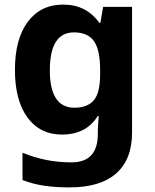

<svg xmlns="http://www.w3.org/2000/svg" viewBox="-20 -576 673 836"><path d="M255 -556Q356 -556 413 -476H417L429 -546H555V1Q555 118 486 179Q417 240 282 240Q224 240 174.5 233Q125 226 78 208V89Q179 131 291 131Q406 131 406 7V-4Q406 -21 407.5 -39Q409 -57 410 -71H406Q378 -28 339 -9Q300 10 251 10Q154 10 99.5 -64.5Q45 -139 45 -272Q45 -406 101 -481Q157 -556 255 -556ZM302 -435Q197 -435 197 -270Q197 -107 304 -107Q361 -107 388.5 -139.5Q416 -172 416 -253V-271Q416 -359 389 -397Q362 -435 302 -435Z"/></svg>

Font: Noto Sans Myanmar
Style: Bold
Weight: 700
Designer: Monotype Design Team
Foundry: Monotype Imaging Inc.
Version: Version 2.107; ttfautohint (v1.8.4.7-5d5b)